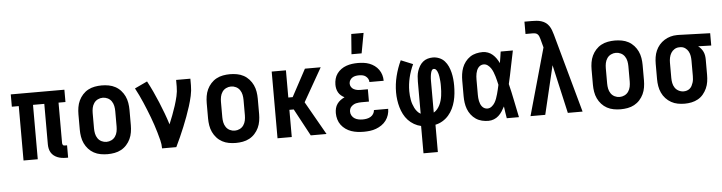

<svg xmlns="http://www.w3.org/2000/svg" viewBox="-54 -1016 5607 1491"><g transform="rotate(-5 2750.0 -271.0)"><path d="M425 8Q409 8 392.5 5.5Q376 3 360.5 -3Q345 -9 331.5 -19.5Q318 -30 309.5 -44.5Q301 -59 297.5 -75.5Q294 -92 294 -108V-424H206V0H95V-424H41V-520H459V-424H405V-108Q405 -104 406.5 -100Q408 -96 410.5 -93Q413 -90 417 -89Q421 -88 425 -88H442V8Z M750 8Q723 8 695.5 3Q668 -2 644 -15Q620 -28 601.5 -48.5Q583 -69 571.5 -93.5Q560 -118 555.5 -145.5Q551 -173 551 -200V-320Q551 -347 555.5 -374.5Q560 -402 571.5 -426.5Q583 -451 601.5 -471.5Q620 -492 644 -505Q668 -518 695.5 -523Q723 -528 750 -528Q777 -528 804.5 -523Q832 -518 856 -505Q880 -492 898.5 -471.5Q917 -451 928.5 -426.5Q940 -402 944.5 -374.5Q949 -347 949 -320V-200Q949 -173 944.5 -145.5Q940 -118 928.5 -93.5Q917 -69 898.5 -48.5Q880 -28 856 -15Q832 -2 804.5 3Q777 8 750 8ZM750 -88Q770 -88 788.5 -97Q807 -106 818.5 -123Q830 -140 834 -160Q838 -180 838 -200V-320Q838 -340 834 -360Q830 -380 818.5 -397Q807 -414 788.5 -423Q770 -432 750 -432Q730 -432 711.5 -423Q693 -414 681.5 -397Q670 -380 666 -360Q662 -340 662 -320V-200Q662 -180 666 -160Q670 -140 681.5 -123Q693 -106 711.5 -97Q730 -88 750 -88Z M1175 0Q1175 -32 1167 -63.5Q1159 -95 1150 -126Q1141 -157 1131 -187Q1121 -217 1109.5 -247.5Q1098 -278 1086 -307.5Q1074 -337 1061.5 -366.5Q1049 -396 1035 -425Q1021 -454 1006 -482L1104 -528Q1126 -487 1146 -444Q1166 -401 1184 -357.5Q1202 -314 1218.5 -270Q1235 -226 1249 -181Q1263 -215 1276.5 -250Q1290 -285 1301.5 -321Q1313 -357 1321.5 -393.5Q1330 -430 1330 -468V-520H1441V-468Q1441 -427 1432 -386.5Q1423 -346 1410.5 -306.5Q1398 -267 1383.5 -228Q1369 -189 1353.5 -151Q1338 -113 1321 -75Q1304 -37 1286 0Z M1750 8Q1723 8 1695.5 3Q1668 -2 1644 -15Q1620 -28 1601.5 -48.5Q1583 -69 1571.5 -93.5Q1560 -118 1555.5 -145.5Q1551 -173 1551 -200V-320Q1551 -347 1555.5 -374.5Q1560 -402 1571.5 -426.5Q1583 -451 1601.5 -471.5Q1620 -492 1644 -505Q1668 -518 1695.5 -523Q1723 -528 1750 -528Q1777 -528 1804.5 -523Q1832 -518 1856 -505Q1880 -492 1898.5 -471.5Q1917 -451 1928.5 -426.5Q1940 -402 1944.5 -374.5Q1949 -347 1949 -320V-200Q1949 -173 1944.5 -145.5Q1940 -118 1928.5 -93.5Q1917 -69 1898.5 -48.5Q1880 -28 1856 -15Q1832 -2 1804.5 3Q1777 8 1750 8ZM1750 -88Q1770 -88 1788.5 -97Q1807 -106 1818.5 -123Q1830 -140 1834 -160Q1838 -180 1838 -200V-320Q1838 -340 1834 -360Q1830 -380 1818.5 -397Q1807 -414 1788.5 -423Q1770 -432 1750 -432Q1730 -432 1711.5 -423Q1693 -414 1681.5 -397Q1670 -380 1666 -360Q1662 -340 1662 -320V-200Q1662 -180 1666 -160Q1670 -140 1681.5 -123Q1693 -106 1711.5 -97Q1730 -88 1750 -88Z M2075 0V-520H2186V-308H2220L2334 -520H2457L2309 -260L2457 0H2334L2220 -212H2186V0Z M2704 -600 2716 -757H2812L2783 -600ZM2748 8Q2723 8 2698.5 5Q2674 2 2650.5 -6Q2627 -14 2606.5 -28.5Q2586 -43 2571.5 -62.5Q2557 -82 2550 -106Q2543 -130 2543 -155Q2543 -174 2547.5 -192.5Q2552 -211 2563 -226.5Q2574 -242 2589 -253Q2604 -264 2621 -272Q2607 -279 2594.5 -289.5Q2582 -300 2574 -314Q2566 -328 2562.5 -343.5Q2559 -359 2559 -375Q2559 -398 2565 -420.5Q2571 -443 2584.5 -461.5Q2598 -480 2617 -493.5Q2636 -507 2657.5 -514.5Q2679 -522 2701.5 -525Q2724 -528 2747 -528Q2770 -528 2793 -525Q2816 -522 2837 -514Q2858 -506 2876.5 -492.5Q2895 -479 2908.5 -460Q2922 -441 2928.5 -419Q2935 -397 2935 -374V-373H2824Q2824 -387 2817 -399Q2810 -411 2799 -419Q2788 -427 2774.5 -429.5Q2761 -432 2747 -432Q2734 -432 2720.5 -429.5Q2707 -427 2695.5 -419.5Q2684 -412 2677 -400Q2670 -388 2670 -374Q2670 -360 2677.5 -348Q2685 -336 2697 -329.5Q2709 -323 2722.5 -320.5Q2736 -318 2750 -318H2807V-222H2750Q2739 -222 2728 -221Q2717 -220 2706.5 -217.5Q2696 -215 2686.5 -209.5Q2677 -204 2669 -196Q2661 -188 2657.5 -177.5Q2654 -167 2654 -156Q2654 -140 2662.5 -125.5Q2671 -111 2685 -102.5Q2699 -94 2715 -91Q2731 -88 2748 -88Q2763 -88 2779 -91Q2795 -94 2808.5 -102Q2822 -110 2830.5 -123.5Q2839 -137 2840 -153H2951Q2951 -129 2943.5 -105.5Q2936 -82 2921.5 -62.5Q2907 -43 2886.5 -29Q2866 -15 2843 -6.5Q2820 2 2796 5Q2772 8 2748 8Z M3194 215V2Q3166 -4 3140 -19Q3114 -34 3094 -55.5Q3074 -77 3060.5 -103.5Q3047 -130 3039 -158Q3031 -186 3027 -215.5Q3023 -245 3023 -274Q3023 -338 3038.5 -400.5Q3054 -463 3081 -520L3174 -482Q3151 -433 3138.5 -380.5Q3126 -328 3126 -275Q3126 -258 3127.5 -241Q3129 -224 3132 -207Q3135 -190 3140.5 -174Q3146 -158 3153.5 -143Q3161 -128 3172.5 -114.5Q3184 -101 3199 -93V-343Q3199 -364 3201 -385Q3203 -406 3209.5 -425.5Q3216 -445 3226.5 -463Q3237 -481 3253 -494.5Q3269 -508 3289.5 -514Q3310 -520 3331 -520Q3356 -520 3380.5 -510Q3405 -500 3422 -481Q3439 -462 3449.5 -438.5Q3460 -415 3466 -390Q3472 -365 3474.5 -339.5Q3477 -314 3477 -288Q3477 -258 3474 -227.5Q3471 -197 3463.5 -167.5Q3456 -138 3442.5 -110Q3429 -82 3409 -59Q3389 -36 3362.5 -20Q3336 -4 3306 2V215ZM3301 -93Q3317 -102 3329 -116.5Q3341 -131 3349 -147.5Q3357 -164 3362 -182Q3367 -200 3369.5 -218Q3372 -236 3373 -254Q3374 -272 3374 -291Q3374 -301 3374 -310.5Q3374 -320 3373 -330Q3372 -340 3371 -349.5Q3370 -359 3368.5 -369Q3367 -379 3364.5 -388.5Q3362 -398 3358 -407Q3354 -416 3347.5 -423.5Q3341 -431 3331 -431Q3322 -431 3317 -424Q3312 -417 3309.5 -409Q3307 -401 3305.5 -393Q3304 -385 3303 -376.5Q3302 -368 3301.5 -360Q3301 -352 3301 -343Z M3719 8Q3694 8 3668.5 2Q3643 -4 3621.5 -18.5Q3600 -33 3584 -54Q3568 -75 3559 -99Q3550 -123 3546.5 -148.5Q3543 -174 3543 -200V-320Q3543 -346 3546.5 -371.5Q3550 -397 3559 -421Q3568 -445 3584 -466Q3600 -487 3621.5 -501.5Q3643 -516 3668.5 -522Q3694 -528 3719 -528Q3741 -528 3761 -520.5Q3781 -513 3797 -499Q3813 -485 3825 -467.5Q3837 -450 3846 -431Q3850 -454 3853.5 -476Q3857 -498 3860 -520H3955Q3941 -456 3928.5 -391.5Q3916 -327 3901 -263Q3917 -198 3930 -132Q3943 -66 3957 0H3862Q3858 -23 3854.5 -46.5Q3851 -70 3848 -93Q3838 -74 3826 -55.5Q3814 -37 3798 -22.5Q3782 -8 3761.5 0Q3741 8 3719 8ZM3719 -88Q3737 -88 3752 -99.5Q3767 -111 3776.5 -126.5Q3786 -142 3792 -159Q3798 -176 3803 -193.5Q3808 -211 3812 -228.5Q3816 -246 3820 -264Q3816 -281 3812 -298Q3808 -315 3803 -331.5Q3798 -348 3791.5 -364.5Q3785 -381 3775.5 -395.5Q3766 -410 3751.5 -421Q3737 -432 3719 -432Q3707 -432 3696 -426.5Q3685 -421 3677.5 -411.5Q3670 -402 3665.5 -391Q3661 -380 3658.5 -368Q3656 -356 3655 -344Q3654 -332 3654 -320V-200Q3654 -188 3655 -176Q3656 -164 3658.5 -152Q3661 -140 3665.5 -129Q3670 -118 3677.5 -108.5Q3685 -99 3696 -93.5Q3707 -88 3719 -88Z M4047 0 4125 -277 4194 -523 4176 -590Q4173 -600 4169.5 -609.5Q4166 -619 4159 -626.5Q4152 -634 4141.5 -636.5Q4131 -639 4121 -639H4064V-735H4121Q4140 -735 4158.5 -733.5Q4177 -732 4195 -726.5Q4213 -721 4228.5 -710Q4244 -699 4254.5 -683.5Q4265 -668 4271.5 -650.5Q4278 -633 4283 -615L4453 0H4338L4252 -379L4162 0Z M4750 8Q4723 8 4695.5 3Q4668 -2 4644 -15Q4620 -28 4601.5 -48.5Q4583 -69 4571.5 -93.5Q4560 -118 4555.5 -145.5Q4551 -173 4551 -200V-320Q4551 -347 4555.5 -374.5Q4560 -402 4571.5 -426.5Q4583 -451 4601.5 -471.5Q4620 -492 4644 -505Q4668 -518 4695.5 -523Q4723 -528 4750 -528Q4777 -528 4804.5 -523Q4832 -518 4856 -505Q4880 -492 4898.5 -471.5Q4917 -451 4928.5 -426.5Q4940 -402 4944.5 -374.5Q4949 -347 4949 -320V-200Q4949 -173 4944.5 -145.5Q4940 -118 4928.5 -93.5Q4917 -69 4898.5 -48.5Q4880 -28 4856 -15Q4832 -2 4804.5 3Q4777 8 4750 8ZM4750 -88Q4770 -88 4788.5 -97Q4807 -106 4818.5 -123Q4830 -140 4834 -160Q4838 -180 4838 -200V-320Q4838 -340 4834 -360Q4830 -380 4818.5 -397Q4807 -414 4788.5 -423Q4770 -432 4750 -432Q4730 -432 4711.5 -423Q4693 -414 4681.5 -397Q4670 -380 4666 -360Q4662 -340 4662 -320V-200Q4662 -180 4666 -160Q4670 -140 4681.5 -123Q4693 -106 4711.5 -97Q4730 -88 4750 -88Z M5249 8Q5222 8 5195 3Q5168 -2 5144 -15.5Q5120 -29 5101.5 -49Q5083 -69 5071.5 -94Q5060 -119 5055.5 -146Q5051 -173 5051 -200V-320Q5051 -346 5055 -372Q5059 -398 5069.5 -422Q5080 -446 5097 -466Q5114 -486 5136.5 -500Q5159 -514 5184 -521Q5209 -528 5235 -528H5250L5493 -520V-424L5391 -427Q5403 -418 5413 -406Q5423 -394 5429.5 -380Q5436 -366 5438.5 -350.5Q5441 -335 5441 -320V-200Q5441 -173 5437 -146.5Q5433 -120 5422 -95.5Q5411 -71 5393.5 -50Q5376 -29 5352.5 -16Q5329 -3 5302.5 2.5Q5276 8 5249 8ZM5249 -88Q5262 -88 5274.5 -92Q5287 -96 5297 -104.5Q5307 -113 5313 -124.5Q5319 -136 5323 -148.5Q5327 -161 5328.5 -174Q5330 -187 5330 -200V-320Q5330 -339 5327 -357.5Q5324 -376 5315 -392.5Q5306 -409 5290.5 -420Q5275 -431 5256 -432H5244Q5224 -432 5207 -421.5Q5190 -411 5180 -394.5Q5170 -378 5166 -358.5Q5162 -339 5162 -320V-200Q5162 -180 5166 -160Q5170 -140 5181 -123.5Q5192 -107 5210.5 -97.5Q5229 -88 5249 -88Z"/></g></svg>

Font: Iosevka Algr
Style: Bold
Weight: 700
Monospace: yes
Designer: Belleve Invis
Foundry: Belleve Invis
Version: Version 26.0.2; ttfautohint (v1.8.3)